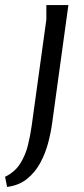

<svg xmlns="http://www.w3.org/2000/svg" viewBox="-81 -510 330 758"><path d="M189 -490 125 -25Q120 13 109 54.5Q98 96 78 133Q58 170 26 196Q-6 222 -53 228L-61 188Q-22 169 -1 135.5Q20 102 29.5 62.5Q39 23 44 -13L102 -433V-490Z"/></svg>

Font: Rosario Light
Style: Italic
Weight: 300
Italic angle: -8.05°
Designer: Hector Gatti
Foundry: Omnibus Type
Version: Version 1.101; ttfautohint (v1.8.1.43-b0c9)